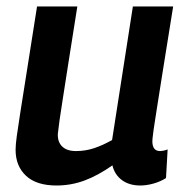

<svg xmlns="http://www.w3.org/2000/svg" viewBox="-20 -561 573 591"><path d="M154 10Q92 10 60 -20Q28 -50 28 -100Q28 -115 31.5 -141Q35 -167 42.5 -214.5Q50 -262 62.5 -341Q75 -420 94 -541H218Q201 -435 190.5 -367Q180 -299 173.5 -258Q167 -217 163.5 -192.5Q160 -168 158 -149Q157 -124 171.5 -110Q186 -96 214 -96Q243 -96 270 -105Q297 -114 325 -130L389 -541H513Q494 -424 482 -348Q470 -272 463 -228Q456 -184 453 -163Q450 -142 449.5 -135Q449 -128 449 -126Q449 -96 473 -96Q476 -96 482 -97Q488 -98 496 -101L491 -13Q474 -2 452.5 4Q431 10 412 10Q378 10 355.5 -6.5Q333 -23 326 -52Q282 -21 240.5 -5.5Q199 10 154 10Z"/></svg>

Font: Georama SemiBold
Style: Italic
Weight: 600
Italic angle: -9°
Designer: Jean-Baptiste Levee
Foundry: Production Type
Version: Version 1.000